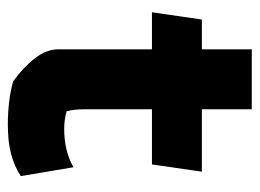

<svg xmlns="http://www.w3.org/2000/svg" viewBox="-104 -532 646 477"><g transform="rotate(90 218.5 -293.0)"><path d="M182 -3Q147 -28 124.5 -57Q102 -86 102 -115V-348H10L28 -472H102V-596H251V-472H406L388 -348H251V-181Q251 -154 256 -136Q276 -130 300 -130Q355 -130 395 -153L417 -22Q392 -6 362 2Q332 10 289 10Q229 10 182 -3Z"/></g></svg>

Font: Athiti
Style: Bold
Weight: 700
Designer: CadsonDemak Team
Foundry: CadsonDemak
Version: Version 1.033